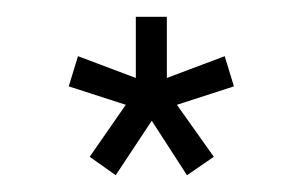

<svg xmlns="http://www.w3.org/2000/svg" viewBox="-20 -733 361 229"><path d="M87 -546 130 -608 62 -630 73 -666 142 -640V-713H179V-640L248 -666L259 -630L191 -608L235 -546L203 -524L161 -589L118 -524Z"/></svg>

Font: Oxford Sans
Style: Regular
Weight: 400
Designer: Matt McInerney, Pablo Impallari, Rodrigo Fuenzalida
Foundry: Matt McInerney, Pablo Impallari, Rodrigo Fuenzalida
Version: Version 3.000g; ttfautohint (v1.5) -l 8 -r 28 -G 28 -x 14 -D